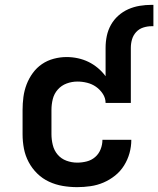

<svg xmlns="http://www.w3.org/2000/svg" viewBox="-20 -763 652 791"><path d="M298 8Q268 8 238.5 3Q209 -2 182 -14.5Q155 -27 133.5 -48Q112 -69 98 -95.5Q84 -122 78.5 -151Q73 -180 73 -210V-310Q73 -337 76.5 -363.5Q80 -390 89.5 -415Q99 -440 115 -462Q131 -484 153 -499Q175 -514 201.5 -521Q228 -528 254 -528Q278 -528 301 -523Q324 -518 344.5 -508Q365 -498 383 -483Q401 -468 415 -449V-566Q415 -591 420 -615Q425 -639 437 -660.5Q449 -682 467.5 -698.5Q486 -715 508.5 -725Q531 -735 555.5 -739Q580 -743 604 -743H612V-655H604Q587 -655 570 -649.5Q553 -644 541 -631Q529 -618 524 -601Q519 -584 519 -566V-339H415Q415 -359 403.5 -376.5Q392 -394 375.5 -405.5Q359 -417 339 -422Q319 -427 299 -427Q276 -427 254.5 -419Q233 -411 218 -394Q203 -377 197.5 -355Q192 -333 192 -310V-210Q192 -188 197.5 -165.5Q203 -143 217.5 -126Q232 -109 253.5 -101Q275 -93 298 -93Q318 -93 337.5 -98Q357 -103 372 -116Q387 -129 394.5 -148Q402 -167 402 -187H521Q521 -159 513.5 -132Q506 -105 491 -81Q476 -57 454 -39.5Q432 -22 406.5 -11Q381 0 353 4Q325 8 298 8Z"/></svg>

Font: Iosevka Book
Style: Bold
Weight: 700
Designer: Belleve Invis
Foundry: Belleve Invis
Version: Version 28.0.7; ttfautohint (v1.8.3)